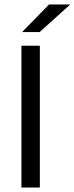

<svg xmlns="http://www.w3.org/2000/svg" viewBox="-20 -845 335 865"><path d="M159.5 0H76.5V-639H159.5ZM201 -825H295V-823.5L158.5 -700.5H80.5V-701.5Z"/></svg>

Font: Anek Tamil Medium
Style: Regular
Weight: 400
Version: Version 1.003